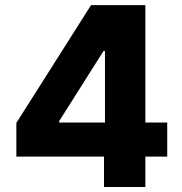

<svg xmlns="http://www.w3.org/2000/svg" viewBox="-20 -748 728 768"><path d="M45.4 -121.6H396V0H561.5V-121.6H648.9V-257.8H561.5V-727.5H344.2L45.4 -256.3ZM399.9 -257.8H216.8V-263.7L394 -543.9H399.9Z"/></svg>

Font: Inter ExtraBold
Style: Regular
Weight: 800
Designer: Rasmus Andersson
Foundry: rsms
Version: Version 4.001;git-9221beed3